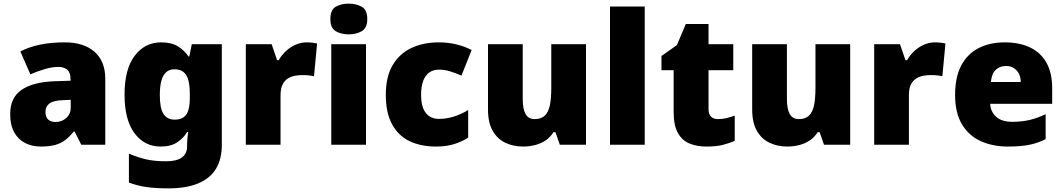

<svg xmlns="http://www.w3.org/2000/svg" viewBox="-20 -796 5849 1056"><path d="M336 -563Q441 -563 500 -511Q559 -459 559 -363V0H427L390 -73H386Q363 -44 338.5 -25.5Q314 -7 282 1.5Q250 10 204 10Q156 10 118 -9.5Q80 -29 58 -68.5Q36 -108 36 -169Q36 -258 97.5 -301Q159 -344 276 -349L368 -352V-360Q368 -397 350 -412.5Q332 -428 301 -428Q268 -428 228 -416.5Q188 -405 147 -387L92 -513Q140 -538 200.5 -550.5Q261 -563 336 -563ZM325 -245Q273 -243 251.5 -226.5Q230 -210 230 -180Q230 -152 245 -138.5Q260 -125 285 -125Q320 -125 344.5 -147Q369 -169 369 -204V-247Z M866 -563Q924 -563 959.5 -540.5Q995 -518 1017 -485H1021L1035 -553H1200V1Q1200 79 1168 132Q1136 185 1070.5 212.5Q1005 240 905 240Q838 240 787 233Q736 226 689 208V49Q739 70 784 80.5Q829 91 894 91Q952 91 980.5 70Q1009 49 1009 9V-1Q1009 -14 1010.5 -32Q1012 -50 1015 -70H1009Q990 -37 955 -13.5Q920 10 863 10Q775 10 720 -63Q665 -136 665 -276Q665 -416 721 -489.5Q777 -563 866 -563ZM938 -415Q912 -415 894 -399Q876 -383 867.5 -351.5Q859 -320 859 -273Q859 -201 879 -169.5Q899 -138 941 -138Q964 -138 980 -145.5Q996 -153 1005.5 -167.5Q1015 -182 1019.5 -204Q1024 -226 1024 -256V-279Q1024 -322 1016.5 -352.5Q1009 -383 990.5 -399Q972 -415 938 -415Z M1666 -563Q1682 -563 1699 -561Q1716 -559 1724 -557L1707 -377Q1697 -379 1682.5 -381Q1668 -383 1642 -383Q1624 -383 1603.5 -379.5Q1583 -376 1564.5 -365Q1546 -354 1534.5 -332Q1523 -310 1523 -272V0H1332V-553H1474L1504 -465H1513Q1528 -492 1552 -514.5Q1576 -537 1605.5 -550Q1635 -563 1666 -563Z M1993 -553V0H1802V-553ZM1898 -776Q1939 -776 1969.5 -759Q2000 -742 2000 -691Q2000 -642 1969.5 -624.5Q1939 -607 1898 -607Q1856 -607 1826.5 -624.5Q1797 -642 1797 -691Q1797 -742 1826.5 -759Q1856 -776 1898 -776Z M2378 10Q2294 10 2232 -20Q2170 -50 2136 -113Q2102 -176 2102 -274Q2102 -375 2140 -438.5Q2178 -502 2243.5 -532.5Q2309 -563 2393 -563Q2444 -563 2489.5 -552Q2535 -541 2574 -521L2518 -380Q2484 -395 2454.5 -404Q2425 -413 2393 -413Q2364 -413 2342 -398Q2320 -383 2308 -352.5Q2296 -322 2296 -275Q2296 -227 2308.5 -198Q2321 -169 2343 -155.5Q2365 -142 2394 -142Q2435 -142 2476.5 -155Q2518 -168 2555 -191V-39Q2521 -17 2478 -3.5Q2435 10 2378 10Z M3203 -553V0H3059L3035 -69H3024Q3007 -41 2980.5 -23.5Q2954 -6 2922.5 2Q2891 10 2857 10Q2803 10 2759 -11Q2715 -32 2689.5 -77Q2664 -122 2664 -193V-553H2855V-251Q2855 -197 2870.5 -169Q2886 -141 2921 -141Q2957 -141 2977 -160.5Q2997 -180 3004.5 -218Q3012 -256 3012 -311V-553Z M3526 0H3335V-760H3526Z M3929 -141Q3955 -141 3976.5 -146.5Q3998 -152 4021 -160V-21Q3990 -8 3955 1Q3920 10 3866 10Q3812 10 3771.5 -7Q3731 -24 3708 -65.5Q3685 -107 3685 -182V-410H3618V-488L3703 -548L3752 -664H3877V-553H4013V-410H3877V-195Q3877 -168 3890.5 -154.5Q3904 -141 3929 -141Z M4656 -553V0H4512L4488 -69H4477Q4460 -41 4433.5 -23.5Q4407 -6 4375.5 2Q4344 10 4310 10Q4256 10 4212 -11Q4168 -32 4142.5 -77Q4117 -122 4117 -193V-553H4308V-251Q4308 -197 4323.5 -169Q4339 -141 4374 -141Q4410 -141 4430 -160.5Q4450 -180 4457.5 -218Q4465 -256 4465 -311V-553Z M5122 -563Q5138 -563 5155 -561Q5172 -559 5180 -557L5163 -377Q5153 -379 5138.5 -381Q5124 -383 5098 -383Q5080 -383 5059.5 -379.5Q5039 -376 5020.5 -365Q5002 -354 4990.5 -332Q4979 -310 4979 -272V0H4788V-553H4930L4960 -465H4969Q4984 -492 5008 -514.5Q5032 -537 5061.5 -550Q5091 -563 5122 -563Z M5506 -563Q5587 -563 5645.5 -535Q5704 -507 5735.5 -451Q5767 -395 5767 -310V-225H5426Q5428 -182 5458.5 -154Q5489 -126 5547 -126Q5599 -126 5642 -136Q5685 -146 5731 -168V-31Q5691 -10 5643.5 0Q5596 10 5524 10Q5440 10 5374.5 -19.5Q5309 -49 5271 -112Q5233 -175 5233 -273Q5233 -373 5267.5 -437Q5302 -501 5363.5 -532Q5425 -563 5506 -563ZM5513 -433Q5479 -433 5456.5 -412Q5434 -391 5430 -345H5594Q5594 -370 5584.5 -389.5Q5575 -409 5557 -421Q5539 -433 5513 -433Z"/></svg>

Font: Noto Sans Armenian Black
Style: Regular
Weight: 900
Version: Version 2.007